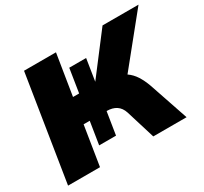

<svg xmlns="http://www.w3.org/2000/svg" viewBox="-143 -909 1184 1114"><g transform="rotate(-30 448.5 -352.5)"><path d="M18 0 130 -705H344L300 -431H341L366 -589H479L456 -443L656 -705H897L639 -386Q668 -366 688 -335Q708 -304 723 -262L812 0H589L529 -195Q507 -263 428 -263L404 -112H291L315 -263H274L232 0Z"/></g></svg>

Font: Mulish ExtraBlack
Style: Italic
Weight: 1000
Italic angle: -9°
Designer: Vernon Adams
Foundry: Vernon Adams
Version: Version 3.603; ttfautohint (v1.8.3)